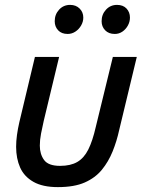

<svg xmlns="http://www.w3.org/2000/svg" viewBox="-20 -754 580 786"><path d="M217 12Q155 12 117 -9.5Q79 -31 62.5 -68Q46 -105 46 -153Q46 -176 49.5 -201.5Q53 -227 59 -253L123 -521H222L159 -259Q153 -233 148 -207Q143 -181 143 -158Q143 -123 160.5 -99Q178 -75 226 -75Q269 -75 296.5 -91Q324 -107 341.5 -142Q359 -177 372 -234L442 -521H540L468 -222Q458 -176 441 -134Q424 -92 397 -59Q370 -26 327 -7Q284 12 217 12ZM450 -615Q425 -615 410.5 -630Q396 -645 396 -667Q396 -695 414 -714.5Q432 -734 459 -734Q484 -734 498 -719Q512 -704 512 -682Q512 -665 503.5 -649.5Q495 -634 481 -624.5Q467 -615 450 -615ZM257 -615Q232 -615 218 -630Q204 -645 204 -667Q204 -695 222 -714.5Q240 -734 267 -734Q291 -734 306 -719Q321 -704 321 -682Q321 -665 312 -649.5Q303 -634 288.5 -624.5Q274 -615 257 -615Z"/></svg>

Font: Ubuntu Sans Medium
Style: Italic
Weight: 500
Italic angle: -13.5°
Designer: Dalton Maag Ltd
Foundry: Dalton Maag Ltd
Version: Version 1.006